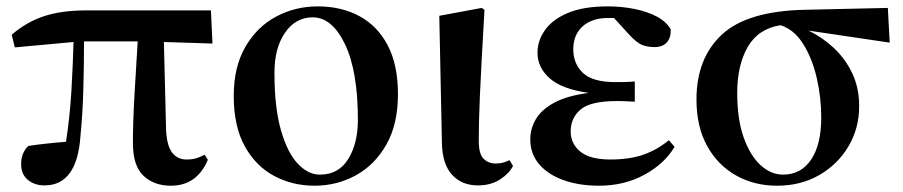

<svg xmlns="http://www.w3.org/2000/svg" viewBox="-20 -572 2859 608"><path d="M521 16.1Q467.8 16.1 434.3 -15.4Q400.9 -46.9 400.9 -119.1Q400.9 -185.1 405.8 -270.3Q410.6 -355.5 416 -440.9H246.1Q246.1 -369.1 243.9 -289.6Q241.7 -210 234.9 -143.1Q224.6 15.1 121.1 15.1Q88.9 15.1 67.9 -2.7Q46.9 -20.5 46.9 -51.8Q46.9 -88.4 69.8 -109.9Q99.1 -114.3 128.4 -117.4Q157.7 -120.6 189 -123Q201.2 -201.7 206.1 -284.4Q210.9 -367.2 212.9 -439L26.9 -421.9L17.1 -461.9Q63 -502 118.7 -520.5Q174.3 -539.1 253.9 -539.1H647.9L652.8 -434.1L499 -439L505.9 -161.1Q508.3 -109.4 525.6 -88.1Q543 -66.9 569.8 -66.9Q588.9 -66.9 601.3 -70.8Q613.8 -74.7 627.9 -82L638.2 -65.9Q603.5 16.1 521 16.1Z M976.1 16.1Q906.2 16.1 848.1 -14.9Q790 -45.9 755.1 -108.9Q720.2 -171.9 720.2 -268.1Q720.2 -360.4 757.1 -423.8Q793.9 -487.3 854.5 -519.5Q915 -551.8 986.3 -551.8Q1061 -551.8 1118.4 -520.8Q1175.8 -489.7 1208 -428Q1240.2 -366.2 1240.2 -273.9Q1240.2 -178.7 1203.4 -114Q1166.5 -49.3 1106.4 -16.6Q1046.4 16.1 976.1 16.1ZM993.2 -19Q1051.8 -19 1082.5 -68.1Q1113.3 -117.2 1113.3 -192.9Q1113.3 -346.7 1072.5 -431.9Q1031.7 -517.1 970.2 -517.1Q916 -517.1 882.6 -468.5Q849.1 -419.9 849.1 -341.8Q849.1 -231.4 869.6 -159.9Q890.1 -88.4 922.9 -53.7Q955.6 -19 993.2 -19Z M1493.2 15.1Q1442.9 15.1 1411.9 -18.1Q1380.9 -51.3 1379.4 -119.1L1371.1 -522L1505.4 -546.9L1514.2 -541Q1508.8 -446.3 1505.1 -379.2Q1501.5 -312 1499.5 -265.4Q1497.6 -218.8 1496.8 -185.8Q1496.1 -152.8 1496.1 -126Q1496.1 -84 1511.5 -69.1Q1526.9 -54.2 1549.3 -54.2Q1563.5 -54.2 1574 -57.4Q1584.5 -60.5 1593.3 -64.9L1604.5 -46.9Q1593.8 -23.9 1564.5 -4.4Q1535.2 15.1 1493.2 15.1Z M1876.5 16.1Q1814.5 16.1 1765.4 -1.2Q1716.3 -18.6 1687.7 -51.5Q1659.2 -84.5 1659.2 -130.9Q1659.2 -164.6 1677 -194.8Q1694.8 -225.1 1735.6 -247.1Q1776.4 -269 1844.2 -277.8Q1758.8 -290 1720.5 -324.2Q1682.1 -358.4 1682.1 -404.8Q1682.1 -443.8 1706.3 -477.5Q1730.5 -511.2 1779.5 -531.5Q1828.6 -551.8 1904.3 -551.8Q1948.2 -551.8 1989 -543.7Q2029.8 -535.6 2060.3 -519.3Q2090.8 -502.9 2104 -479Q2105 -452.6 2091.6 -437.7Q2078.1 -422.9 2053.2 -422.9Q2031.2 -422.9 2013.4 -429.7Q1995.6 -436.5 1969.2 -465.8L1924.3 -515.1H1906.2Q1854.5 -515.1 1825 -488.5Q1795.4 -461.9 1795.4 -416Q1795.4 -370.1 1825.9 -341.1Q1856.4 -312 1929.2 -312Q1944.3 -312 1958 -312.3Q1971.7 -312.5 1990.2 -314V-250Q1966.8 -251.5 1955.1 -251.7Q1943.4 -252 1934.1 -252Q1849.6 -252 1818.4 -225.1Q1787.1 -198.2 1787.1 -155.8Q1787.1 -117.2 1817.6 -92Q1848.1 -66.9 1913.1 -66.9Q1973.1 -66.9 2016.8 -82Q2060.5 -97.2 2098.1 -127.9L2116.2 -106.9Q2084 -53.2 2020.5 -18.6Q1957 16.1 1876.5 16.1Z M2440.4 16.1Q2368.7 16.1 2310.8 -16.4Q2252.9 -48.8 2219.2 -109.9Q2185.5 -170.9 2185.5 -256.8Q2185.5 -387.7 2265.9 -462.4Q2346.2 -537.1 2528.3 -541L2791.5 -546.9L2797.4 -437L2540.5 -475.1Q2584 -454.1 2620.4 -420.2Q2656.7 -386.2 2678.7 -340.1Q2700.7 -293.9 2700.7 -235.8Q2700.7 -165.5 2666.7 -108.4Q2632.8 -51.3 2574.2 -17.6Q2515.6 16.1 2440.4 16.1ZM2451.7 -492.2Q2380.9 -481 2347.7 -423.1Q2314.5 -365.2 2314.5 -277.8Q2314.5 -194.3 2335 -136.7Q2355.5 -79.1 2388.4 -49.1Q2421.4 -19 2459.5 -19Q2516.6 -19 2548.6 -66.7Q2580.6 -114.3 2580.6 -200.2Q2580.6 -263.7 2566.2 -325.7Q2551.8 -387.7 2523.2 -433.1Q2494.6 -478.5 2451.7 -492.2Z"/></svg>

Font: Source Han Serif TW
Style: Bold
Weight: 700
Designer: Ryoko NISHIZUKA Ë•øÂ°öÊ∂ºÂ≠ê (kana & ideographs); Frank Grie√ühammer (Latin, Greek & Cyrillic); Wenlong ZHANG Âº†ÊñáÈæô 
Foundry: Adobe
Version: Version 2.003;hotconv 1.1.1;makeotfexe 2.6.0